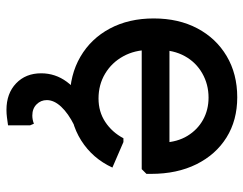

<svg xmlns="http://www.w3.org/2000/svg" viewBox="-102 -456 772 609"><g transform="rotate(90 284.5 -151.0)"><path d="M292 14Q217 14 159.5 -19.5Q102 -53 70 -113Q38 -173 38 -252Q38 -331 69.5 -390.5Q101 -450 157.5 -483.5Q214 -517 288 -517Q361 -517 415.5 -483Q470 -449 500.5 -387.5Q531 -326 531 -244V-229L516 -214H89V-302H483L432 -282Q430 -327 410.5 -359Q391 -391 359.5 -408.5Q328 -426 289 -426Q247 -426 212 -406Q177 -386 157.5 -350.5Q138 -315 138 -268V-238Q138 -192 158 -155.5Q178 -119 213 -98Q248 -77 292 -77Q334 -77 366.5 -98.5Q399 -120 418 -156H430L511 -121Q482 -58 425 -22Q368 14 292 14ZM328 215Q276 215 244 184.5Q212 154 212 105Q212 60 239 23.5Q266 -13 320 -43L377 0Q339 19 318 41.5Q297 64 297 87Q297 106 310.5 119.5Q324 133 346 133Q359 133 372 128L377 140V210Q363 212 351.5 213.5Q340 215 328 215Z"/></g></svg>

Font: Fustat SemiBold
Style: Regular
Weight: 600
Designer: Mohamed Gaber, Khaled Hosny, Laura Garcia Mut
Foundry: Kief Type Foundry, Alif Type Foundry, Hard Type Foundry
Version: Version 1.007